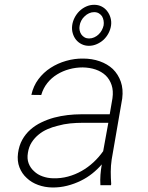

<svg xmlns="http://www.w3.org/2000/svg" viewBox="-20 -787 627 816"><path d="M406.7 0H451.7L452.6 -5.4Q450.7 -31.2 450.7 -56.9Q450.7 -82.5 454.6 -108.9L499.5 -368.7Q504.4 -408.7 493.4 -439.9Q482.4 -471.2 459.5 -493.7Q436.5 -515.1 403.8 -526.6Q371.1 -538.1 333 -538.1Q296.9 -538.6 261 -528.3Q225.1 -518.1 194.8 -498.5Q164.6 -479 143.1 -450.2Q121.6 -421.4 113.3 -383.8L155.3 -383.3Q163.6 -412.1 181.2 -434.1Q198.7 -456.1 222.7 -470.7Q246.6 -485.4 274.4 -492.9Q302.2 -500.5 331.5 -500.5Q361.3 -500 386.5 -491.5Q411.6 -482.9 429.2 -466.3Q446.3 -449.7 454.3 -425.5Q462.4 -401.4 458 -369.6L446.3 -301.3H324.7Q296.9 -301.3 267.3 -297.9Q237.8 -294.4 210 -287.1Q181.6 -279.3 155.8 -266.8Q129.9 -254.4 109.4 -236.3Q88.4 -217.8 74.7 -193.1Q61 -168.5 56.6 -136.2Q52.2 -102.5 62.7 -75.7Q73.2 -48.8 93.8 -30.3Q113.8 -11.2 142.1 -1Q170.4 9.3 201.7 9.8Q234.4 10.3 265.4 2.4Q296.4 -5.4 324.7 -19.5Q349.6 -31.7 371.8 -49.3Q394 -66.9 412.6 -88.4Q408.7 -65.9 407 -44.4Q405.3 -22.9 406.7 0ZM205.6 -29.3Q182.1 -29.8 160.9 -37.4Q139.6 -44.9 125 -59.1Q109.4 -72.8 101.8 -92.5Q94.2 -112.3 98.6 -137.7Q102.5 -163.1 114.7 -182.1Q127 -201.2 144.5 -215.3Q161.1 -229 181.9 -238Q202.6 -247.1 225.1 -252.4Q251 -259.8 278.1 -262.5Q305.2 -265.1 329.6 -265.1H440.4L418.5 -144.5Q400.4 -118.7 377.2 -97.2Q354 -75.7 327.1 -60.5Q299.8 -44.9 269 -36.6Q238.3 -28.3 205.6 -29.3ZM286.6 -677.7Q284.7 -661.1 289.1 -645.8Q293.5 -630.4 302.7 -618.7Q312.5 -606.4 326.7 -599.4Q340.8 -592.3 357.9 -592.3Q375.5 -592.3 391.8 -599.6Q408.2 -606.9 420.9 -618.7Q433.1 -630.4 441.4 -646.2Q449.7 -662.1 452.1 -679.7Q454.1 -695.8 449.7 -711.4Q445.3 -727.1 435.5 -739.7Q426.3 -752 412.1 -759.3Q397.9 -766.6 380.4 -766.6Q362.3 -766.6 346.2 -759.3Q330.1 -752 317.4 -739.7Q304.7 -727.1 296.6 -710.9Q288.6 -694.8 286.6 -677.7ZM318.4 -677.7Q319.8 -688.5 325.4 -699.2Q331.1 -710 339.8 -717.8Q347.7 -725.6 358.2 -730.5Q368.7 -735.4 379.9 -735.4Q391.6 -735.4 399.9 -730.5Q408.2 -725.6 413.6 -717.8Q418.5 -709.5 420.2 -699.5Q421.9 -689.5 420.4 -679.2Q418 -668.5 412.6 -658.4Q407.2 -648.4 398.9 -640.6Q390.6 -632.8 380.4 -628.2Q370.1 -623.5 358.4 -623.5Q347.7 -623.5 339.4 -628.2Q331.1 -632.8 325.7 -640.6Q320.3 -648.4 318.4 -658.2Q316.4 -668 318.4 -677.7Z"/></svg>

Font: Roboto Mono ExtraLight
Style: Italic
Weight: 250
Italic angle: -10°
Monospace: yes
Designer: Google
Version: Version 3.000